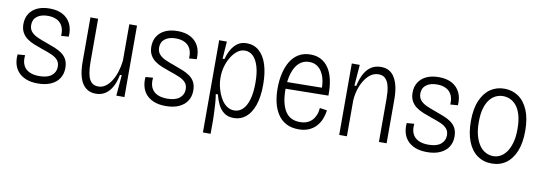

<svg xmlns="http://www.w3.org/2000/svg" viewBox="-54 -878 3886 1376"><g transform="rotate(10 1889.0 -190.0)"><path d="M226 12Q175 12 139.5 -2.5Q104 -17 82.5 -41.5Q61 -66 52.5 -99Q44 -132 48 -168L102 -172Q97 -129 110.5 -100Q124 -71 153.5 -56.5Q183 -42 227 -42Q287 -42 317 -67Q347 -92 347 -130Q347 -161 330.5 -179.5Q314 -198 284 -211Q254 -224 214 -237Q183 -248 153.5 -259.5Q124 -271 101 -288Q78 -305 64.5 -330Q51 -355 51 -390Q51 -433 71 -465Q91 -497 128.5 -514.5Q166 -532 219 -532Q275 -532 313.5 -511Q352 -490 371.5 -451Q391 -412 387 -357L332 -353Q335 -393 322 -421Q309 -449 281.5 -463.5Q254 -478 215 -478Q166 -478 136.5 -456Q107 -434 107 -394Q107 -363 124.5 -343.5Q142 -324 171.5 -311Q201 -298 236 -286Q270 -274 300 -262Q330 -250 353 -233.5Q376 -217 389 -192.5Q402 -168 402 -131Q402 -88 381.5 -56Q361 -24 321.5 -6Q282 12 226 12Z M649 12Q615 12 591.5 -1Q568 -14 553 -35.5Q538 -57 530 -84Q522 -111 519 -140Q516 -169 516 -196V-520H572V-215Q572 -184 574.5 -153.5Q577 -123 585 -97.5Q593 -72 610.5 -57Q628 -42 658 -42Q685 -42 709 -59Q733 -76 751.5 -105.5Q770 -135 782 -173Q794 -211 799 -254V-520H855V-208V0H796L809 -151H796Q785 -95 764 -59Q743 -23 714 -5.5Q685 12 649 12Z M1157 12Q1106 12 1070.5 -2.5Q1035 -17 1013.5 -41.5Q992 -66 983.5 -99Q975 -132 979 -168L1033 -172Q1028 -129 1041.5 -100Q1055 -71 1084.5 -56.5Q1114 -42 1158 -42Q1218 -42 1248 -67Q1278 -92 1278 -130Q1278 -161 1261.5 -179.5Q1245 -198 1215 -211Q1185 -224 1145 -237Q1114 -248 1084.5 -259.5Q1055 -271 1032 -288Q1009 -305 995.5 -330Q982 -355 982 -390Q982 -433 1002 -465Q1022 -497 1059.5 -514.5Q1097 -532 1150 -532Q1206 -532 1244.5 -511Q1283 -490 1302.5 -451Q1322 -412 1318 -357L1263 -353Q1266 -393 1253 -421Q1240 -449 1212.5 -463.5Q1185 -478 1146 -478Q1097 -478 1067.5 -456Q1038 -434 1038 -394Q1038 -363 1055.5 -343.5Q1073 -324 1102.5 -311Q1132 -298 1167 -286Q1201 -274 1231 -262Q1261 -250 1284 -233.5Q1307 -217 1320 -192.5Q1333 -168 1333 -131Q1333 -88 1312.5 -56Q1292 -24 1252.5 -6Q1213 12 1157 12Z M1453 152V-255V-519H1509L1500 -393H1514Q1523 -429 1540.5 -460.5Q1558 -492 1585 -512Q1612 -532 1652 -532Q1705 -532 1742.5 -499.5Q1780 -467 1799.5 -406Q1819 -345 1819 -260Q1819 -171 1798 -110.5Q1777 -50 1739.5 -19Q1702 12 1652 12Q1608 12 1580 -9.5Q1552 -31 1536 -65Q1520 -99 1511 -135H1496Q1502 -99 1504 -65Q1506 -31 1507.5 -1.5Q1509 28 1509 52V152ZM1646 -42Q1681 -42 1707 -67Q1733 -92 1747.5 -141Q1762 -190 1762 -263Q1762 -335 1747.5 -382.5Q1733 -430 1708 -454Q1683 -478 1649 -478Q1620 -478 1595 -459.5Q1570 -441 1550.5 -409.5Q1531 -378 1520 -340Q1509 -302 1509 -262V-251Q1509 -228 1514.5 -200Q1520 -172 1531 -144Q1542 -116 1558 -93Q1574 -70 1596.5 -56Q1619 -42 1646 -42Z M2124 11Q2069 11 2031 -10Q1993 -31 1969.5 -68Q1946 -105 1935.5 -152Q1925 -199 1925 -252Q1925 -310 1936.5 -360.5Q1948 -411 1971 -449.5Q1994 -488 2030.5 -510Q2067 -532 2117 -532Q2160 -532 2193 -514.5Q2226 -497 2249 -463Q2272 -429 2283 -379Q2294 -329 2293 -264L1961 -259V-308L2256 -312L2237 -283Q2240 -344 2226 -387.5Q2212 -431 2184.5 -454.5Q2157 -478 2117 -478Q2074 -478 2044 -451Q2014 -424 1998 -374Q1982 -324 1982 -253Q1982 -154 2016 -98Q2050 -42 2124 -42Q2153 -42 2174.5 -50.5Q2196 -59 2211.5 -75Q2227 -91 2236.5 -114Q2246 -137 2248 -166L2301 -158Q2297 -126 2285 -95.5Q2273 -65 2251.5 -41Q2230 -17 2198 -3Q2166 11 2124 11Z M2418 0V-338V-520H2476L2464 -367H2477Q2490 -425 2511 -461Q2532 -497 2561.5 -514.5Q2591 -532 2629 -532Q2663 -532 2686.5 -519Q2710 -506 2725 -483.5Q2740 -461 2748.5 -433.5Q2757 -406 2760 -376Q2763 -346 2763 -318V0H2707V-314Q2707 -336 2705 -363.5Q2703 -391 2695 -417Q2687 -443 2669.5 -460Q2652 -477 2621 -477Q2580 -477 2548 -445.5Q2516 -414 2496.5 -364.5Q2477 -315 2474 -260V0Z M3058 12Q3007 12 2971.5 -2.5Q2936 -17 2914.5 -41.5Q2893 -66 2884.5 -99Q2876 -132 2880 -168L2934 -172Q2929 -129 2942.5 -100Q2956 -71 2985.5 -56.5Q3015 -42 3059 -42Q3119 -42 3149 -67Q3179 -92 3179 -130Q3179 -161 3162.5 -179.5Q3146 -198 3116 -211Q3086 -224 3046 -237Q3015 -248 2985.5 -259.5Q2956 -271 2933 -288Q2910 -305 2896.5 -330Q2883 -355 2883 -390Q2883 -433 2903 -465Q2923 -497 2960.5 -514.5Q2998 -532 3051 -532Q3107 -532 3145.5 -511Q3184 -490 3203.5 -451Q3223 -412 3219 -357L3164 -353Q3167 -393 3154 -421Q3141 -449 3113.5 -463.5Q3086 -478 3047 -478Q2998 -478 2968.5 -456Q2939 -434 2939 -394Q2939 -363 2956.5 -343.5Q2974 -324 3003.5 -311Q3033 -298 3068 -286Q3102 -274 3132 -262Q3162 -250 3185 -233.5Q3208 -217 3221 -192.5Q3234 -168 3234 -131Q3234 -88 3213.5 -56Q3193 -24 3153.5 -6Q3114 12 3058 12Z M3529 12Q3468 12 3423 -20.5Q3378 -53 3354 -114.5Q3330 -176 3330 -262Q3330 -352 3356 -412Q3382 -472 3426 -502Q3470 -532 3527 -532Q3586 -532 3630.5 -501Q3675 -470 3700.5 -409.5Q3726 -349 3726 -259Q3726 -172 3701.5 -111.5Q3677 -51 3633 -19.5Q3589 12 3529 12ZM3531 -42Q3557 -42 3581.5 -54.5Q3606 -67 3625.5 -94Q3645 -121 3657 -162.5Q3669 -204 3669 -262Q3669 -323 3657 -364.5Q3645 -406 3624.5 -431Q3604 -456 3578.5 -467Q3553 -478 3527 -478Q3502 -478 3477.5 -467.5Q3453 -457 3432.5 -432.5Q3412 -408 3399.5 -367Q3387 -326 3387 -265Q3387 -207 3399 -165Q3411 -123 3431 -95.5Q3451 -68 3477 -55Q3503 -42 3531 -42Z"/></g></svg>

Font: Bricolage Grotesque SemiCondensed ExtraLight
Style: Regular
Weight: 250
Width: 4
Designer: Mathieu Triay
Foundry: Atelier Triay
Version: Version 1.000;gftools[0.9.30]